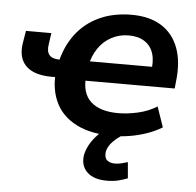

<svg xmlns="http://www.w3.org/2000/svg" viewBox="-51 -565 840 821"><g transform="rotate(5 368.5 -155.0)"><path d="M447 10Q352 10 290.5 -21Q229 -52 201.5 -107Q174 -162 179 -234L189 -219H165Q86 -219 51.5 -255Q17 -291 29 -357L37 -405H146L139 -356Q134 -326 146.5 -310.5Q159 -295 193 -295H212L186 -276Q202 -350 241.5 -403Q281 -456 342 -484.5Q403 -513 482 -513Q558 -513 609 -481.5Q660 -450 682.5 -390Q705 -330 695 -245L692 -215H295L310 -232Q303 -162 342 -125.5Q381 -89 460 -89Q500 -89 544.5 -99Q589 -109 626 -132L656 -45Q625 -26 589.5 -14Q554 -2 517.5 4Q481 10 447 10ZM477 -424Q437 -424 403 -406Q369 -388 347 -355.5Q325 -323 316 -281L309 -299H604L585 -277Q593 -324 582.5 -356.5Q572 -389 545 -406.5Q518 -424 477 -424ZM436 203Q381 203 352.5 176Q324 149 330 104Q338 61 373 21Q408 -19 459 -43L495 0Q479 8 463 21Q447 34 436 49Q425 64 422 81Q419 106 431.5 116.5Q444 127 464 127Q478 127 491 124Q504 121 520 116L526 185Q506 193 485 198Q464 203 436 203Z"/></g></svg>

Font: Nunito Sans 6pt
Style: Bold Italic
Weight: 700
Italic angle: -9°
Version: Version 3.101;gftools[0.9.27]